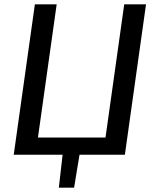

<svg xmlns="http://www.w3.org/2000/svg" viewBox="-20 -710 718 881"><path d="M240 -690 143 0H43L140 -690ZM500 -79 489 0H102L112 -79ZM650 -690 553 0H453L550 -690ZM346 -7 320 151H250L268 -7Z"/></svg>

Font: Exo 2 Medium
Style: Italic
Weight: 500
Italic angle: -8°
Designer: Natanael Gama
Foundry: Natanael Gama
Version: Version 2.010